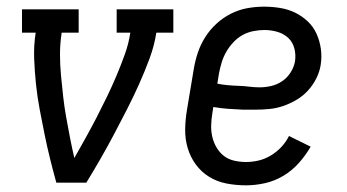

<svg xmlns="http://www.w3.org/2000/svg" viewBox="-20 -548 1040 576"><path d="M149 0Q139 -36 130 -72.5Q121 -109 113.5 -146Q106 -183 99 -220Q92 -257 88 -295Q84 -333 82.5 -372Q81 -411 87 -450H46V-520H216V-450H165Q160 -417 160 -385Q160 -353 163 -321.5Q166 -290 169.5 -258.5Q173 -227 178.5 -196.5Q184 -166 190 -135Q196 -104 203 -74Q220 -104 237 -134.5Q254 -165 270 -196Q286 -227 301 -258Q316 -289 329.5 -321Q343 -353 354.5 -385Q366 -417 371 -450H330V-520H500V-450H449Q443 -411 428.5 -372Q414 -333 397 -295Q380 -257 361 -220Q342 -183 322.5 -146Q303 -109 282 -72.5Q261 -36 239 0Z M718 8Q688 8 659.5 2.5Q631 -3 607.5 -17.5Q584 -32 567.5 -54.5Q551 -77 543 -104Q535 -131 535.5 -160.5Q536 -190 541 -219L561 -339Q565 -364 573 -388.5Q581 -413 595 -435.5Q609 -458 629 -476.5Q649 -495 673 -507Q697 -519 722 -523.5Q747 -528 772 -528Q797 -528 821 -524Q845 -520 865.5 -510Q886 -500 903 -484Q920 -468 929.5 -447Q939 -426 942.5 -402Q946 -378 942 -353Q939 -333 929 -313Q919 -293 904 -276.5Q889 -260 869.5 -248.5Q850 -237 829.5 -230Q809 -223 788 -221Q767 -219 746 -219H709Q687 -220 665 -221.5Q643 -223 620 -227L617 -208Q614 -190 613.5 -172Q613 -154 617 -137Q621 -120 630 -105Q639 -90 652 -80Q665 -70 682.5 -66Q700 -62 718 -62Q737 -62 756 -66.5Q775 -71 792.5 -81.5Q810 -92 824 -107Q838 -122 847 -140L912 -108Q897 -82 876.5 -59Q856 -36 830 -20.5Q804 -5 775 1.5Q746 8 718 8ZM759 -286Q776 -286 793.5 -290Q811 -294 826.5 -304.5Q842 -315 852 -331Q862 -347 865 -364Q868 -384 863 -403Q858 -422 844.5 -434.5Q831 -447 812 -452.5Q793 -458 773 -458Q757 -458 739.5 -454.5Q722 -451 707 -442.5Q692 -434 679.5 -420.5Q667 -407 658.5 -392Q650 -377 645 -360.5Q640 -344 637 -328L632 -297Q647 -294 663 -292.5Q679 -291 695.5 -290.5Q712 -290 727.5 -288Q743 -286 759 -286Z"/></svg>

Font: Iosevka Curly Slab
Style: Italic
Weight: 400
Italic angle: -9°
Monospace: yes
Designer: Belleve Invis
Foundry: Belleve Invis
Version: Version 22.1.2; ttfautohint (v1.8.4)